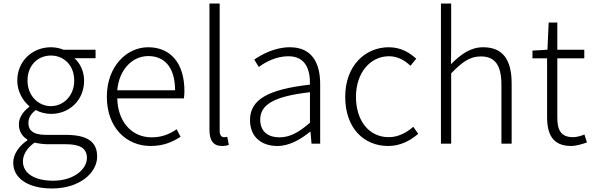

<svg xmlns="http://www.w3.org/2000/svg" viewBox="-20 -815 3362 1089"><path d="M275 254C431 254 531 166 531 73C531 -12 474 -50 353 -50H241C164 -50 141 -79 141 -117C141 -151 160 -173 183 -191C207 -177 240 -169 269 -169C374 -169 457 -247 457 -357C457 -411 434 -457 402 -485H522V-533H340C323 -540 298 -547 269 -547C164 -547 78 -469 78 -358C78 -294 112 -241 146 -213V-209C122 -191 87 -156 87 -110C87 -68 108 -40 135 -24V-19C86 14 55 61 55 108C55 198 142 254 275 254ZM269 -213C198 -213 136 -271 136 -358C136 -446 196 -500 269 -500C341 -500 401 -446 401 -358C401 -271 339 -213 269 -213ZM282 210C173 210 110 166 110 101C110 65 130 26 176 -6C203 0 231 3 243 3H352C431 3 473 24 473 81C473 145 398 210 282 210Z M834 13C911 13 961 -12 1004 -39L982 -82C942 -54 897 -36 840 -36C725 -36 648 -127 645 -257H1023C1025 -270 1026 -284 1026 -299C1026 -455 949 -547 820 -547C699 -547 586 -439 586 -266C586 -91 697 13 834 13ZM645 -303C656 -425 734 -497 821 -497C914 -497 973 -432 973 -303Z M1239 13C1258 13 1268 10 1278 7L1269 -39C1258 -37 1254 -37 1250 -37C1236 -37 1226 -48 1226 -73V-795H1168V-79C1168 -17 1191 13 1239 13Z M1553 13C1621 13 1685 -24 1739 -68H1741L1747 0H1796V-338C1796 -456 1751 -547 1624 -547C1537 -547 1463 -505 1422 -477L1448 -435C1485 -463 1546 -496 1616 -496C1717 -496 1740 -414 1738 -335C1503 -308 1398 -252 1398 -134C1398 -35 1467 13 1553 13ZM1565 -36C1506 -36 1456 -64 1456 -137C1456 -219 1528 -268 1738 -292V-119C1675 -64 1624 -36 1565 -36Z M2182 13C2249 13 2306 -16 2352 -56L2324 -96C2288 -64 2240 -37 2185 -37C2073 -37 1999 -130 1999 -266C1999 -402 2080 -496 2186 -496C2236 -496 2275 -473 2308 -442L2341 -482C2304 -515 2256 -547 2185 -547C2053 -547 1938 -444 1938 -266C1938 -89 2043 13 2182 13Z M2481 0H2539V-399C2601 -463 2645 -495 2707 -495C2789 -495 2824 -444 2824 -333V0H2882V-341C2882 -478 2831 -547 2720 -547C2647 -547 2592 -505 2538 -451L2539 -567V-795H2481Z M3220 13C3244 13 3278 4 3309 -7L3295 -52C3276 -44 3250 -37 3230 -37C3159 -37 3141 -81 3141 -148V-484H3294V-533H3141V-687H3092L3085 -533L3000 -528V-484H3083V-152C3083 -53 3115 13 3220 13Z"/></svg>

Font: Noto Sans Japanese Light
Style: Regular
Weight: 300
Designer: Ryoko NISHIZUKA (kana & ideographs); Paul D. Hunt (Latin, Greek & Cyrillic); Wenlong ZHANG (bopomofo); Sandoll Communica
Foundry: Adobe Systems Incorporated
Version: Version 1.000;PS 1;hotconv 1.0.78;makeotf.lib2.5.61930